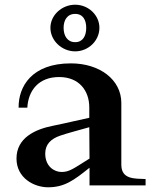

<svg xmlns="http://www.w3.org/2000/svg" viewBox="-20 -787 649 815"><path d="M359 -331V-287C315 -278 273 -267 204 -253C129 -238 50 -202 50 -114C50 -31 125 8 184 8C254 8 294 -22 360 -75V0H598V-27C551 -29 495 -25 495 -88V-350C495 -449 403 -518 281 -518C114 -518 58 -419 59 -330H96C100 -403 144 -460 231 -460C316 -460 359 -402 359 -331ZM172 -135C172 -175 197 -198 235 -211C267 -222 306 -232 359 -247L360 -114C290 -70 274 -57 241 -57C210 -57 172 -81 172 -135ZM194 -669C194 -614 243 -569 299 -569C355 -569 402 -614 402 -669C402 -723 355 -767 299 -767C243 -767 194 -723 194 -669ZM250 -669C250 -701 265 -728 299 -728C333 -728 346 -701 346 -669C346 -635 332 -608 299 -608C266 -608 250 -635 250 -669Z"/></svg>

Font: Ortica Linear
Style: Bold
Weight: 700
Designer: Benedetta Bovani
Foundry: Collletttivo
Version: Version 2.000;Glyphs 3.1.2 (3151)